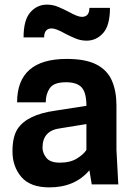

<svg xmlns="http://www.w3.org/2000/svg" viewBox="-20 -798 578 831"><path d="M194 13Q111 13 72.5 -32Q34 -77 34 -143Q34 -206 56 -240Q97 -302 219 -319L354 -340Q354 -397 333.5 -419.5Q313 -442 266 -442Q213 -442 195.5 -416.5Q178 -391 178 -355H54Q54 -543 269 -543Q351 -543 398 -518.5Q445 -494 464.5 -448.5Q484 -403 484 -342V-150L492 0H377L367 -61Q304 13 194 13ZM355 -622Q329 -622 305.5 -632Q282 -642 261 -653Q222 -675 204 -675Q171 -675 171 -636H82Q82 -712 111.5 -745Q141 -778 183 -778Q209 -778 232.5 -768Q256 -758 277 -747Q316 -725 334 -725Q367 -725 367 -764H456Q456 -688 426.5 -655Q397 -622 355 -622ZM239 -94Q284 -94 313 -112Q342 -130 354 -149V-261L243 -243Q164 -234 164 -159Q164 -136 180.5 -115Q197 -94 239 -94Z"/></svg>

Font: Tanohe Sans SemiBold
Style: Regular
Weight: 600
Designer: Village Type and Design LLC & Cristiano Sobral
Foundry: Cooper Hewitt Smithsonian Design Museum
Version: Version 1.00;September 29, 2021;FontCreator 13.0.0.2655 64-b